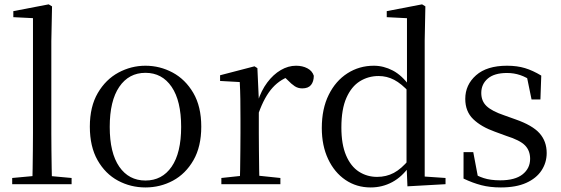

<svg xmlns="http://www.w3.org/2000/svg" viewBox="-20 -825 2515 860"><path d="M34.6 0V-27.8L151.5 -38.6H183.1L300.7 -27.8V0ZM124.7 0Q125.7 -31.5 126.2 -70.8Q126.7 -110.1 127.2 -151.5Q127.7 -192.9 127.7 -228.5V-743.7L39.7 -748.1V-775.1L198.1 -805.5L213.1 -796.5L209.9 -641V-228.5Q209.9 -192.9 210.4 -151.5Q210.9 -110.1 211.5 -70.8Q212.1 -31.5 213.1 0Z M631.5 14.6Q565.2 14.6 508.4 -15.9Q451.6 -46.5 417 -107.4Q382.4 -168.3 382.4 -257.8Q382.4 -347.6 418.1 -408.5Q453.7 -469.3 510.7 -500Q567.7 -530.6 631.5 -530.6Q696.2 -530.6 753.2 -500.1Q810.2 -469.5 845.9 -408.7Q881.5 -347.8 881.5 -257.8Q881.5 -168 846.4 -107.2Q811.3 -46.3 754.5 -15.8Q697.7 14.6 631.5 14.6ZM631.5 -16.4Q706 -16.4 748.7 -78.2Q791.4 -140.1 791.4 -256.6Q791.4 -373.4 748.7 -436.1Q706 -498.8 631.5 -498.8Q557.1 -498.8 514.3 -436.1Q471.5 -373.4 471.5 -256.6Q471.5 -140.1 514.3 -78.2Q557.1 -16.4 631.5 -16.4Z M971.5 0V-27.8L1081.6 -39.6H1122.9L1235.9 -27.8V0ZM1053.9 0Q1055.1 -24.4 1055.6 -65.3Q1056.1 -106.3 1056.6 -150.7Q1057.1 -195.1 1057.1 -228.5V-289.4Q1057.1 -341 1056.5 -380.9Q1055.9 -420.7 1053.9 -457.5L965.8 -462.4V-487.9L1119.9 -528L1132.9 -519.8L1139.3 -379V-378V-228.5Q1139.3 -195.1 1139.8 -150.7Q1140.3 -106.3 1140.8 -65.3Q1141.3 -24.4 1142.3 0ZM1138.5 -318.6 1116.9 -371H1134.7Q1150.2 -419.5 1177.1 -455.5Q1204 -491.4 1237.4 -511Q1270.8 -530.6 1306 -530.6Q1334.9 -530.6 1356.7 -519.1Q1378.6 -507.7 1385.6 -485.6Q1385.4 -459.5 1373 -444.3Q1360.7 -429.1 1333.7 -429.1Q1315.2 -429.1 1300.3 -438.7Q1285.5 -448.4 1267.8 -466.9L1244.8 -488.8L1290.3 -487.2Q1238 -473 1201.4 -432.7Q1164.8 -392.5 1138.5 -318.6Z M1640.4 14.6Q1577 14.6 1527.4 -19Q1477.9 -52.6 1449.7 -112.6Q1421.4 -172.7 1421.4 -251.6Q1421.4 -337.9 1452.4 -400.3Q1483.3 -462.8 1536.3 -496.7Q1589.2 -530.6 1654.4 -530.6Q1698.2 -530.6 1739.3 -509.2Q1780.5 -487.7 1816.7 -437.5H1826.5L1813.8 -411.3Q1778.2 -450.3 1745.6 -467.4Q1713 -484.5 1675.8 -484.5Q1629.9 -484.5 1592 -461.1Q1554.2 -437.6 1531.7 -386.9Q1509.1 -336.1 1509.1 -253.7Q1509.1 -178.2 1530.2 -128.9Q1551.2 -79.6 1587.6 -56.1Q1624.1 -32.7 1669.2 -32.7Q1710.2 -32.7 1744 -50.6Q1777.7 -68.5 1812.4 -110.2L1824.9 -82.4H1815.5Q1781.7 -33.4 1737.1 -9.4Q1692.5 14.6 1640.4 14.6ZM1805 9.6 1800.9 -88.8V-91.6V-430.7L1802.9 -440.3V-743.5L1712.3 -748.1V-775.1L1870.5 -805.5L1885.3 -796.5L1882.3 -644.4V-34.2L1975.6 -27.8V0Z M2223.4 14.6Q2174.9 14.6 2136 4.5Q2097.1 -5.6 2056.2 -25.1L2056.3 -143.7H2099.8L2123.5 -18.1L2086.9 -20.3V-56.3Q2115.4 -37.5 2146.2 -27.4Q2176.9 -17.3 2220.7 -17.3Q2287.2 -17.3 2320.8 -44.1Q2354.5 -70.9 2354.5 -113.5Q2354.5 -150.2 2331.8 -173.6Q2309.2 -197 2247.6 -216.4L2195.9 -235.4Q2135.2 -257 2099.6 -291.4Q2064 -325.9 2064 -382Q2064 -445.2 2112.4 -487.9Q2160.8 -530.6 2251.1 -530.6Q2296.4 -530.6 2331.5 -519.9Q2366.7 -509.2 2404.4 -486.4L2400.6 -379.4H2360.9L2337.1 -495.5L2368.5 -490.1V-457.8Q2337.7 -479.4 2309.9 -488.7Q2282.2 -498.1 2251.1 -498.1Q2194.1 -498.1 2164.9 -473.1Q2135.7 -448 2135.7 -408.5Q2135.7 -372 2159.7 -349.5Q2183.6 -327 2238.5 -308.4L2288.8 -290.4Q2364.6 -264 2396.7 -228.1Q2428.7 -192.1 2428.7 -139.6Q2428.7 -96.6 2405.5 -61.4Q2382.3 -26.2 2336.9 -5.8Q2291.5 14.6 2223.4 14.6Z"/></svg>

Font: Noto Serif HK ExtraLight
Style: Regular
Weight: 200
Designer: Ryoko NISHIZUKA 西塚涼子 (kana & ideographs); Frank Grießhammer (Latin, Greek & Cyrillic); Wenlong ZHANG 张文龙 (bopomofo); San
Foundry: Adobe
Version: Version 2.002-H1;hotconv 1.1.0;makeotfexe 2.6.0